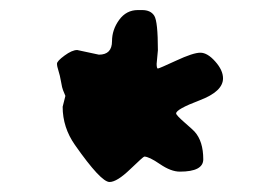

<svg xmlns="http://www.w3.org/2000/svg" viewBox="-20 -702 520 380"><path d="M421.4 -546.9Q421.4 -521 375 -503.4Q328.6 -485.8 328.6 -477.5Q328.6 -474.1 345.7 -459.2Q362.8 -444.3 365.2 -441.4Q382.3 -422.4 382.3 -386.7Q382.3 -362.3 335.9 -362.3Q318.4 -362.3 296.6 -377.2Q274.9 -392.1 265.6 -392.1Q263.7 -392.1 237.5 -366.9Q211.4 -341.8 196.8 -341.8Q179.7 -341.8 128.4 -415Q104 -449.7 104 -490.7L109.4 -512.2Q106.4 -520 104.7 -523.7Q103 -527.3 100.8 -540.3Q98.6 -553.2 95.7 -562Q92.8 -570.8 92.8 -575.9Q92.8 -581.1 107.7 -592Q122.6 -603 132.8 -603L175.8 -593.8Q201.7 -593.8 201.7 -620.6Q201.7 -643.1 215.8 -662.6Q230 -682.1 252.9 -682.1H261.2Q278.3 -682.1 285.4 -670.7Q292.5 -659.2 292.5 -602.5L290 -575.7Q290 -566.4 292.5 -566.4Q294.9 -566.4 328.6 -582Q362.3 -597.7 376.5 -597.7Q390.6 -597.7 406 -580.3Q421.4 -563 421.4 -546.9Z"/></svg>

Font: Averia Libre
Style: Bold
Weight: 700
Version: Version 1.002